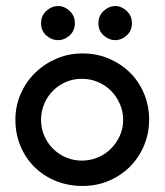

<svg xmlns="http://www.w3.org/2000/svg" viewBox="-20 -606 545 636"><path d="M173 -586Q193 -586 210.5 -570Q228 -554 228 -529Q228 -504 210.5 -488.5Q193 -473 173 -473Q151 -473 133.5 -488.5Q116 -504 116 -529Q116 -554 133.5 -570Q151 -586 173 -586ZM362 -586Q382 -586 399.5 -570Q417 -554 417 -529Q417 -504 399.5 -488.5Q382 -473 362 -473Q341 -473 323.5 -488.5Q306 -504 306 -529Q306 -554 323.5 -570Q341 -586 362 -586ZM126.5 -262Q116 -237 116 -209Q116 -181 126.5 -156.5Q137 -132 155.5 -113.5Q174 -95 198.5 -84.5Q223 -74 251 -74Q279 -74 304 -84.5Q329 -95 347.5 -113.5Q366 -132 377 -156.5Q388 -181 388 -209Q388 -237 377 -262Q366 -287 347.5 -305.5Q329 -324 304 -334.5Q279 -345 251 -345Q223 -345 198.5 -334.5Q174 -324 155.5 -305.5Q137 -287 126.5 -262ZM31 -210Q31 -255 48.5 -295Q66 -335 96 -364.5Q126 -394 166.5 -411.5Q207 -429 254 -429Q301 -429 341.5 -411.5Q382 -394 411.5 -364.5Q441 -335 457.5 -295Q474 -255 474 -210Q474 -165 457.5 -125Q441 -85 411.5 -55Q382 -25 341.5 -7.5Q301 10 253 10Q207 10 166.5 -6Q126 -22 96 -51Q66 -80 48.5 -120.5Q31 -161 31 -210Z"/></svg>

Font: JosefinSans
Style: SemiBold
Weight: 600
Designer: Santiago Orozco
Foundry: Typemade
Version: Version 1.0 ; ttfautohint (v1.3)